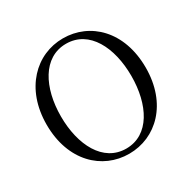

<svg xmlns="http://www.w3.org/2000/svg" viewBox="-166 -913 1099 1097"><g transform="rotate(-30 383.5 -364.5)"><path d="M383 16.1C560.9 16.1 710.1 -125.8 710.1 -363.7C710.1 -604.6 560.7 -744.9 383 -744.9C206.1 -744.9 56.4 -601.2 56.4 -363.7C56.4 -123.3 206.1 16.1 383 16.1ZM383 -18C231 -18 150.7 -175.1 150.7 -363.7C150.7 -551.9 231 -709.3 383 -709.3C535.8 -709.3 615.1 -551.9 615.1 -363.7C615.1 -175.1 535.8 -18 383 -18Z"/></g></svg>

Font: Source Han Serif CN VF
Style: Regular
Weight: 250
Designer: Ryoko NISHIZUKA 西塚涼子 (kana & ideographs); Frank Grießhammer (Latin, Greek & Cyrillic); Wenlong ZHANG 张文龙 (bopomofo); San
Foundry: Adobe
Version: Version 2.002;hotconv 1.1.0;makeotfexe 2.6.0